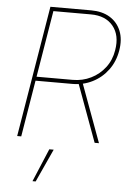

<svg xmlns="http://www.w3.org/2000/svg" viewBox="-63 -774 721 1061"><g transform="rotate(5 297.5 -243.5)"><path d="M52.2 0 172.9 -727.5H399.4Q460.4 -727.5 502.9 -701.7Q545.4 -675.8 564.5 -628.9Q583.5 -582 572.8 -519.5Q562.5 -458 528.1 -411.6Q493.7 -365.2 442.6 -339.4Q391.6 -313.5 330.6 -313.5H115.7L119.6 -335.9H330.6Q385.3 -335.9 431.9 -358.9Q478.5 -381.8 510 -423.1Q541.5 -464.4 550.3 -519.5Q564.5 -603.5 522.7 -654.3Q481 -705.1 399.4 -705.1H191.4L74.7 0ZM481.9 0 360.4 -331.1H384.3L505.9 0ZM158.2 241.2 235.4 57.6H259.8L175.8 241.2Z"/></g></svg>

Font: Inter 24pt Thin
Style: Italic
Weight: 250
Italic angle: -9.3988°
Version: Version 4.001;git-66647c0bb